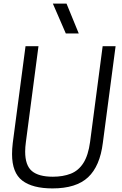

<svg xmlns="http://www.w3.org/2000/svg" viewBox="-20 -1037 679 1068"><path d="M418 -851ZM418 -851H346L274 -1017H350ZM272 11Q161 11 104 -32.5Q47 -76 47 -180Q47 -208 51 -242L122 -780H194L124 -247Q120 -218 120 -194Q120 -117 157.5 -85.5Q195 -54 274 -54Q331 -54 374 -71Q417 -88 444 -130.5Q471 -173 481 -247L551 -780H623L552 -242Q536 -113 470 -51Q404 11 272 11Z"/></svg>

Font: Tanohe Sans
Style: Italic
Weight: 400
Designer: Village Type and Design LLC & Cristiano Sobral
Foundry: Cooper Hewitt Smithsonian Design Museum
Version: Version 1.00;September 29, 2021;FontCreator 13.0.0.2655 64-b